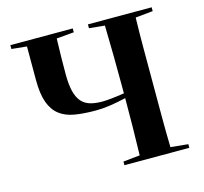

<svg xmlns="http://www.w3.org/2000/svg" viewBox="-105 -857 1024 966"><g transform="rotate(-15 406.5 -374.0)"><path d="M765 -720 674 -711Q672 -630 672 -551.5Q672 -473 672 -395V-351Q672 -274 672 -196.5Q672 -119 674 -36L765 -27V-8H427V-27L514 -36Q516 -112 517 -184.5Q518 -257 518 -333Q471 -322 432.5 -316.5Q394 -311 359 -311Q297 -311 250 -319Q203 -327 171.5 -351.5Q140 -376 124 -420.5Q108 -465 108 -538V-712L29 -720V-740H354V-720L263 -712Q261 -659 260.5 -610Q260 -561 260 -526Q260 -473 268.5 -438.5Q277 -404 294 -383.5Q311 -363 338 -354.5Q365 -346 403 -346Q441 -346 518 -358V-395Q518 -473 517 -551.5Q516 -630 514 -712L433 -720V-740H765Z"/></g></svg>

Font: XinYuGongZhangJiaSongA
Style: Regular
Weight: 900
Designer: XinYuGong
Foundry: Adobe Systems Incorporated
Version: Version 1.00